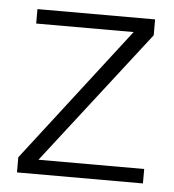

<svg xmlns="http://www.w3.org/2000/svg" viewBox="-41 -492 480 530"><g transform="rotate(5 199.5 -227.0)"><path d="M374 0H25V-42L312 -414H42V-454H368V-410L81 -40H374Z"/></g></svg>

Font: TajawalTap
Style: Regular
Weight: 300
Designer: Boutros Fonts
Foundry: Created by Boutros International 2017
Version: Version 2.700